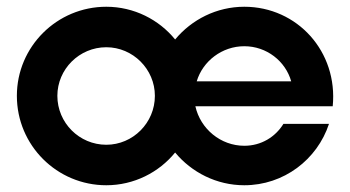

<svg xmlns="http://www.w3.org/2000/svg" viewBox="-20 -541 1038 569"><path d="M295 8C377 8 451 -30 499 -89C548 -30 622 8 704 8C821 8 920 -68 955 -174H820C796 -135 754 -109 704 -109C634 -109 574 -159 559 -226H966C982 -388 861 -521 704 -521C622 -521 548 -483 499 -424C451 -483 377 -521 295 -521C149 -521 30 -403 30 -257C30 -110 149 8 295 8ZM295 -112C215 -112 150 -177 150 -257C150 -336 215 -401 295 -401C374 -401 439 -336 439 -257C439 -177 374 -112 295 -112ZM563 -300C581 -360 638 -404 704 -404C770 -404 826 -360 843 -300Z"/></svg>

Font: Lineal
Style: Bold
Weight: 700
Designer: Created by Frank Adebiaye with contributions from Anton Moglia & Ariel Martín Pérez
Created by Frank ADEBIAYE with FontF
Foundry: Velvetyne Type Foundry
Version: Version 2.000;Glyphs 3.2 (3227)